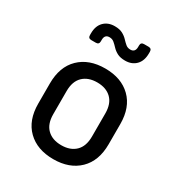

<svg xmlns="http://www.w3.org/2000/svg" viewBox="-185 -906 969 1039"><g transform="rotate(30 300.0 -387.0)"><path d="M300 8Q199 8 139.5 -50Q80 -108 80 -212V-338Q80 -442 139.5 -500Q199 -558 300 -558Q401 -558 460.5 -500Q520 -442 520 -338V-212Q520 -108 460.5 -50Q401 8 300 8ZM300 -79Q356 -79 388.5 -110.5Q421 -142 421 -203V-347Q421 -408 388.5 -439.5Q356 -471 300 -471Q244 -471 211.5 -439.5Q179 -408 179 -347V-203Q179 -142 211.5 -110.5Q244 -79 300 -79ZM370 -648Q340 -648 321 -658Q302 -668 289 -682Q276 -696 264 -706Q252 -716 235 -716Q205 -716 205 -682V-673Q205 -653 185 -653H157Q137 -653 137 -673V-684Q137 -730 162.5 -756Q188 -782 230 -782Q260 -782 279 -772Q298 -762 311 -748Q324 -734 336 -724Q348 -714 365 -714Q395 -714 395 -748V-757Q395 -777 415 -777H443Q463 -777 463 -757V-747Q463 -700 437.5 -674Q412 -648 370 -648Z"/></g></svg>

Font: Pitagon Sans Mono Medium
Style: Regular
Weight: 500
Monospace: yes
Designer: Travis Tran
Foundry: Pitagon
Version: Version 1.001; ttfautohint (v1.8.4.7-5d5b);gftools[0.9.26]